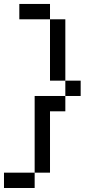

<svg xmlns="http://www.w3.org/2000/svg" viewBox="-20 -866 502 963"><path d="M0 76.9V0H153.8V76.9ZM153.8 0V-384.6H307.7V-307.7H230.8V0ZM307.7 -384.6V-461.5H384.6V-384.6ZM230.8 -461.5V-769.2H307.7V-461.5ZM76.9 -769.2V-846.2H230.8V-769.2Z"/></svg>

Font: Mintsoda - Lime Green 13x16
Style: Regular
Weight: 400
Designer: Mintsoda-15
Version: Version 1.0